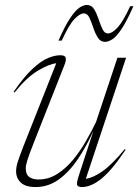

<svg xmlns="http://www.w3.org/2000/svg" viewBox="-20 -745 558 775"><path d="M299.5 -40.5 357 -216.5Q328.5 -153.5 293.8 -102Q259 -50.5 216.8 -20.2Q174.5 10 123.5 10Q83 10 64 -8Q45 -26 45 -53.5Q45 -69.5 51 -89.5Q57 -109.5 74.5 -154.5L207 -489.5Q178.5 -487 133 -459.8Q87.5 -432.5 38.5 -371.5L35 -374.5Q77.5 -436 112 -467.8Q146.5 -499.5 174 -510.8Q201.5 -522 223 -522Q242.5 -522 245.2 -512Q248 -502 239.5 -481L114.5 -164Q97 -119.5 90.5 -98.5Q84 -77.5 84 -66Q84 -40.5 98.2 -30.5Q112.5 -20.5 134.5 -20.5Q176 -20.5 211 -42.8Q246 -65 275 -100.2Q304 -135.5 327 -175.8Q350 -216 367.5 -252L454 -512H489L326.5 -23.5Q352.5 -26 391.2 -52Q430 -78 483.5 -143L487 -140.5Q431.5 -57.5 389.5 -23.8Q347.5 10 311 10Q294 10 291.2 1.2Q288.5 -7.5 299.5 -40.5ZM518.5 -720Q491 -658 470 -627Q449 -596 432.8 -586Q416.5 -576 404 -576Q385.5 -576 374.8 -593.2Q364 -610.5 356.5 -633.5Q349 -656.5 340.8 -673.8Q332.5 -691 318.5 -691Q302.5 -691 280.5 -668Q258.5 -645 229 -581H216Q243.5 -643.5 264.8 -674.2Q286 -705 302 -715Q318 -725 330.5 -725Q349.5 -725 360 -707.8Q370.5 -690.5 378 -667.5Q385.5 -644.5 393.8 -627.2Q402 -610 416 -610Q432 -610 454 -633.2Q476 -656.5 505.5 -720Z"/></svg>

Font: Newsreader Display ExtraLight
Style: Italic
Weight: 275
Italic angle: -17°
Designer: Hugues Gentile
Foundry: Production Type
Version: Version 1.001